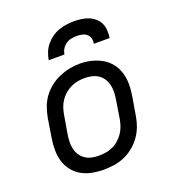

<svg xmlns="http://www.w3.org/2000/svg" viewBox="-135 -846 871 959"><g transform="rotate(-20 300.0 -366.0)"><path d="M253 8Q222 8 191.5 2Q161 -4 135.5 -18.5Q110 -33 92 -56.5Q74 -80 65.5 -108Q57 -136 57 -167.5Q57 -199 62 -230L78 -330Q83 -357 92.5 -384.5Q102 -412 119.5 -436Q137 -460 160.5 -478.5Q184 -497 211 -508.5Q238 -520 265.5 -525.5Q293 -531 321 -531Q353 -531 382.5 -523.5Q412 -516 437.5 -501.5Q463 -487 481 -464Q499 -441 508 -412.5Q517 -384 517 -352.5Q517 -321 512 -290L495 -190Q491 -163 481 -136Q471 -109 454 -85Q437 -61 413.5 -42Q390 -23 363 -11.5Q336 0 308 4Q280 8 253 8ZM254 -66Q273 -66 291.5 -69Q310 -72 328 -80Q346 -88 361 -101.5Q376 -115 387 -131Q398 -147 404.5 -165.5Q411 -184 414 -202L430 -302Q433 -322 433.5 -341Q434 -360 429.5 -378Q425 -396 415 -411.5Q405 -427 389.5 -437Q374 -447 355.5 -451Q337 -455 317 -455Q299 -455 280.5 -451.5Q262 -448 244.5 -439.5Q227 -431 212 -418Q197 -405 186 -388.5Q175 -372 169 -354Q163 -336 160 -318L143 -218Q140 -199 139.5 -179.5Q139 -160 143.5 -142Q148 -124 158 -109Q168 -94 183 -84Q198 -74 216.5 -70Q235 -66 254 -66ZM181 -600Q185 -621 192.5 -640.5Q200 -660 214 -677Q228 -694 246 -707Q264 -720 284.5 -727Q305 -734 325.5 -737Q346 -740 366 -740Q386 -740 406 -737Q426 -734 443.5 -727Q461 -720 475.5 -707Q490 -694 498 -677Q506 -660 507 -640Q508 -620 505 -600H421Q424 -614 420.5 -628Q417 -642 406.5 -651Q396 -660 382 -663Q368 -666 354 -666Q339 -666 324 -663Q309 -660 296 -651Q283 -642 275 -628.5Q267 -615 265 -600Z"/></g></svg>

Font: Zed Sans Extended
Style: Italic
Weight: 400
Width: 7
Italic angle: -9°
Designer: Belleve Invis
Foundry: Belleve Invis
Version: Version 1.0.0; ttfautohint (v1.8.4)